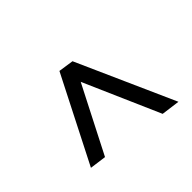

<svg xmlns="http://www.w3.org/2000/svg" viewBox="-101 -673 810 810"><g transform="rotate(45 303.5 -268.0)"><path d="M503 -39 120 -234 130 -302 567 -497 556 -414 216 -265 513 -113Z"/></g></svg>

Font: Kosmopol Plus Jakarta Sans Italic It
Style: Regular
Weight: 400
Italic angle: -8.04999°
Designer: Gumpita Rahayu
Foundry: Tokotype
Version: Version 2.006